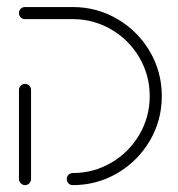

<svg xmlns="http://www.w3.org/2000/svg" viewBox="-20 -539 519 559"><path d="M53 -294.8Q60 -294.8 65.2 -289.6Q70.4 -284.4 70.4 -277V-17.8Q70.4 -10.4 65.2 -5.2Q60 0 53 0Q45.9 0 40.6 -5.4Q35.2 -10.7 35.2 -17.8V-277Q35.2 -284.4 40.6 -289.6Q45.9 -294.8 53 -294.8ZM174.4 -17.8Q174.4 -25.2 179.6 -30.2Q184.8 -35.2 191.9 -35.2Q252.6 -35.2 304.1 -65.4Q355.6 -95.6 385.7 -147Q415.9 -198.5 415.9 -259.3Q415.9 -320 385.7 -371.5Q355.6 -423 304.1 -453.1Q252.6 -483.3 191.9 -483.3H52.6Q45.2 -483.3 40.2 -488.5Q35.2 -493.7 35.2 -501.1Q35.2 -508.5 40.4 -513.5Q45.6 -518.5 52.6 -518.5H191.9Q262.2 -518.5 321.9 -483.5Q381.5 -448.5 416.3 -389.1Q451.1 -329.6 451.1 -259.3Q451.1 -188.9 416.3 -129.4Q381.5 -70 321.9 -35Q262.2 0 191.9 0Q184.4 0 179.4 -5.2Q174.4 -10.4 174.4 -17.8Z"/></svg>

Font: 26F Galaxy Hebrew Light
Style: Regular
Weight: 300
Designer: C₂₉H₂₅N₃O₅
Version: Version 1.000